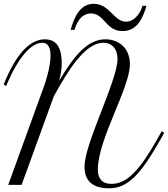

<svg xmlns="http://www.w3.org/2000/svg" viewBox="-20 -998 907 1037"><path d="M681.6 -650.9C681.6 -738.8 621.6 -785.6 549.3 -785.6C458 -785.6 385.3 -707.5 299.3 -561C309.1 -596.7 313.5 -630.4 313.5 -655.3C313.5 -726.6 294.4 -785.6 222.2 -785.6C148.4 -785.6 71.3 -719.2 0 -542L13.2 -533.2C79.6 -693.8 151.4 -767.1 208 -767.1C241.7 -767.1 252.9 -737.3 252.9 -698.2C252.9 -639.2 228 -559.1 216.8 -529.8L24.4 0.5H96.7L271 -479L295.4 -522C382.3 -675.8 460.4 -767.1 538.6 -767.1C583.5 -767.1 614.7 -734.9 614.7 -679.7C614.7 -563.5 436.5 -223.6 436.5 -98.6C436.5 -26.9 472.7 19 570.3 19C672.4 19 743.2 -62.5 841.3 -235.4L866.7 -280.3L853.5 -289.6L828.1 -244.6C738.3 -85.4 668.9 -4.9 582.5 -4.9C530.3 -4.9 508.3 -35.2 508.3 -81.5C508.3 -245.6 681.6 -522.9 681.6 -650.9ZM486.3 -977.5C403.8 -977.5 377.4 -888.2 361.3 -836.9H382.3C388.7 -856.9 409.7 -925.3 471.7 -925.3C544.4 -925.3 550.8 -830.1 642.1 -830.1C719.7 -830.1 752 -898.9 771 -966.8H749.5C741.7 -935.5 710.4 -880.9 660.6 -880.9C594.7 -880.9 572.3 -977.5 486.3 -977.5Z"/></svg>

Font: Petit Formal Script
Style: Regular
Weight: 400
Designer: Pablo Impallari, Brenda Gallo, Rodrigo Fuenzalida
Foundry: Pablo Impallari, Brenda Gallo, Rodrigo Fuenzalida
Version: Version 1.001